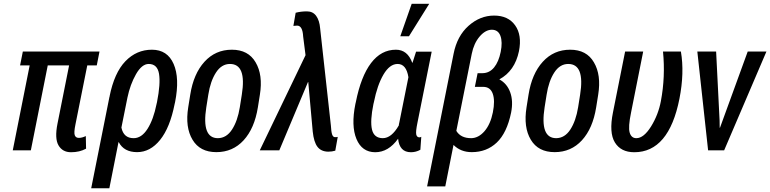

<svg xmlns="http://www.w3.org/2000/svg" viewBox="-20 -804 4120 1027"><path d="M439 -76.2 440.4 -8.8Q405.8 10.3 359.9 10.3Q314.5 10.3 293 -26.4Q271.5 -63 287.6 -143.1L349.6 -454.1H235.4L145 0H48.3L138.7 -454.1H87.4L102.1 -528.3H512.2L497.6 -454.1H446.8L383.8 -139.6Q374.5 -94.7 379.9 -80.6Q385.3 -66.4 401.9 -66.4Q418.5 -66.4 439 -76.2Z M775.4 -461.9Q738.8 -461.9 707.5 -407.2Q676.3 -352.5 661.6 -281.7L629.4 -121.6Q641.1 -64.9 694.8 -64.9Q737.3 -64.9 769 -114.7Q800.8 -164.6 817.4 -247.6L819.8 -257.8Q839.4 -356.4 830.6 -409.2Q821.8 -461.9 775.4 -461.9ZM615.2 -43.5H613.8L564.9 203.1H467.8L565.4 -285.6H566.4L565.9 -287.6Q591.3 -415 650.9 -476.6Q710.4 -538.1 792.5 -538.1Q875.5 -538.1 908.7 -461.9Q941.9 -385.7 916.5 -257.8L914.1 -247.6Q889.2 -121.1 836.4 -55.7Q783.7 9.8 713.4 9.8Q643.1 9.8 615.2 -43.5Z M1083.5 -230Q1057.6 -64.9 1145.5 -64.9Q1191.4 -65.4 1221.2 -111.3Q1251 -157.2 1262.7 -230L1273.4 -297.4Q1299.8 -461.9 1210 -461.9Q1165 -461.9 1135.3 -416Q1105.5 -370.1 1094.2 -297.4ZM1347.2 -470.7Q1387.2 -403.3 1370.1 -297.4L1359.4 -230Q1341.3 -117.2 1283.2 -53.7Q1225.1 9.8 1137.2 9.8Q1049.3 9.8 1009.8 -56.6Q969.7 -123 986.8 -230L997.6 -297.4Q1015.1 -409.2 1073.7 -473.6Q1132.3 -538.1 1220.2 -538.1Q1308.1 -538.1 1347.2 -470.7Z M1621.6 -743.2Q1653.8 -743.2 1671.4 -718.8Q1689 -694.3 1692.4 -652.3L1750 -131.3Q1751.5 -100.6 1756.3 -85.4Q1761.2 -70.3 1772 -70.3Q1782.2 -70.3 1786.6 -71.8L1773.4 2Q1755.4 7.3 1735.8 7.3Q1697.8 6.8 1678.2 -18.6Q1658.7 -43.9 1652.8 -100.1L1628.9 -365.2H1627.4L1474.1 0H1369.6L1614.3 -508.8L1601.6 -608.4Q1598.6 -667 1569.3 -667Q1564 -667 1549.3 -665.5L1561.5 -735.8Q1589.8 -743.2 1621.6 -743.2Z M2027.3 -64.9Q2074.2 -64.9 2113.3 -133.3Q2113.3 -138.7 2115.7 -147.5L2164.6 -391.1Q2153.3 -461.9 2106.9 -461.9Q2064.5 -461.9 2031.2 -405.3Q1998 -348.6 1980 -257.8L1977.5 -247.6Q1959 -157.2 1969.7 -111.3Q1980.5 -65.4 2027.3 -64.9ZM2097.7 -538.1Q2159.7 -538.1 2185.1 -468.3H2186.5L2205.6 -527.8H2289.1L2212.9 -147.5Q2203.1 -99.6 2206.5 -84.5Q2210 -69.3 2223.6 -69.3Q2228.5 -69.3 2233.4 -72.3L2228.5 -2.9Q2204.6 10.3 2178.2 10.3Q2116.7 10.3 2109.4 -62Q2057.6 10.3 1986.8 10.3Q1916 9.8 1886.7 -60.5Q1857.4 -130.9 1880.9 -247.6L1883.3 -257.8Q1910.6 -395.5 1964.8 -466.8Q2019 -538.1 2097.7 -538.1ZM2182.1 -783.7H2275.9L2167.5 -609.9H2121.1Z M2500.5 -64.9Q2539.6 -65.4 2571.8 -102.5Q2603.5 -139.6 2616.2 -202.6Q2628.9 -265.6 2615.7 -302.7Q2602.5 -339.8 2563.5 -339.4H2520L2534.7 -412.6H2561.5Q2598.1 -413.1 2623 -443.4Q2647.5 -473.6 2658.2 -526.4Q2668.9 -579.1 2656.7 -612.3Q2644.5 -645 2610.4 -645Q2576.2 -644.5 2545.4 -608.4Q2514.6 -572.3 2503.4 -516.1L2420.9 -104Q2444.3 -64.9 2500.5 -64.9ZM2503.4 9.8Q2444.3 9.8 2405.8 -28.8L2361.8 192.9H2264.6L2406.2 -516.1Q2424.8 -611.3 2486.3 -666Q2547.9 -720.7 2623 -720.7Q2698.2 -720.7 2735.4 -668.5Q2772.9 -616.2 2755.9 -530.3Q2733.9 -424.3 2650.9 -379.4Q2691.9 -357.4 2709 -310.5Q2726.1 -263.7 2713.9 -201.7Q2691.4 -92.8 2637.2 -41.5Q2583 9.8 2503.4 9.8Z M2893.1 -230Q2867.2 -64.9 2955.1 -64.9Q3001 -65.4 3030.8 -111.3Q3060.5 -157.2 3072.3 -230L3083 -297.4Q3109.4 -461.9 3019.5 -461.9Q2974.6 -461.9 2944.8 -416Q2915 -370.1 2903.8 -297.4ZM3156.7 -470.7Q3196.8 -403.3 3179.7 -297.4L3168.9 -230Q3150.9 -117.2 3092.8 -53.7Q3034.7 9.8 2946.8 9.8Q2858.9 9.8 2819.3 -56.6Q2779.3 -123 2796.4 -230L2807.1 -297.4Q2824.7 -409.2 2883.3 -473.6Q2941.9 -538.1 3029.8 -538.1Q3117.7 -538.1 3156.7 -470.7Z M3383.8 -64.9Q3423.3 -64.9 3462.4 -127.4Q3501.5 -190.4 3515.1 -263.7Q3539.6 -393.6 3526.4 -528.3H3622.1Q3641.6 -414.6 3614.3 -275.9Q3557.6 10.3 3372.6 10.3Q3301.3 10.3 3269 -42Q3236.8 -94.2 3258.8 -203.1L3323.7 -528.3H3420.4L3355.5 -202.1Q3339.4 -124.5 3348.1 -94.7Q3356.9 -64.9 3383.8 -64.9Z M3829.1 -158.7 3829.6 -121.1 3831.1 -120.6 3979.5 -528.3H4079.6L3853.5 0H3767.6L3710 -528.3H3810.5Z"/></svg>

Font: RobotoCondensed-Italic
Style: Italic
Weight: 400
Designer: Google
Version: Version 1.200311; 2013